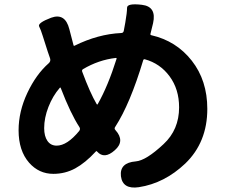

<svg xmlns="http://www.w3.org/2000/svg" viewBox="-20 -805 1040 878"><path d="M615 51Q541 62 533 1Q526 -61 601 -67Q648 -71 728 -146Q799 -212 799 -314Q799 -397 755.5 -456Q712 -515 642 -534Q637 -535 635 -530Q575 -330 507 -225Q501 -217 508 -210Q553 -160 505 -118Q457 -75 424 -112Q421 -116 418 -112Q370 -60 324 -35Q278 -10 224 -10Q158 -10 113 -61Q65 -116 65 -209Q65 -295 105 -380Q145 -465 203 -516Q213 -525 209 -538L198 -570Q186 -606 175 -642Q167 -668 159 -684Q151 -700 214 -724Q278 -747 297 -672L316 -599Q317 -594 321 -596Q428 -649 534 -654Q544 -654 546 -664L553 -702Q561 -748 561 -769.5Q561 -791 629 -783Q697 -775 680 -699L668 -650Q667 -645 672 -644Q786 -618 857 -527.5Q928 -437 928 -307Q928 -154 827 -57Q732 33 615 51ZM239 -139Q287 -139 342 -206Q349 -215 343 -224Q303 -285 258 -402Q256 -407 253 -403Q221 -366 201.5 -316Q182 -266 182 -219Q182 -182 197 -160.5Q212 -139 239 -139ZM422 -329Q425 -325 427 -329Q474 -412 513 -536Q514 -541 509 -540Q431 -531 360 -489Q353 -485 356 -477Q392 -380 422 -329Z"/></svg>

Font: Resource Han Rounded JP
Style: Bold
Weight: 700
Designer: Cyano Hao (round all glyphs); Ryoko NISHIZUKA 西塚涼子 (kana, bopomofo & ideographs); Paul D. Hunt (Latin, Greek & Cyrillic)
Foundry: Cyano Hao
Version: 0.990